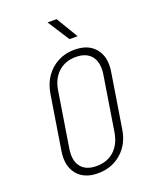

<svg xmlns="http://www.w3.org/2000/svg" viewBox="-172 -1049 943 1159"><g transform="rotate(-20 300.0 -470.0)"><path d="M254 10Q166 10 121.5 -44.5Q77 -99 91 -190L147 -540Q157 -601 188 -645.5Q219 -690 266.5 -715Q314 -740 373 -740Q462 -740 506.5 -685.5Q551 -631 537 -540L481 -190Q467 -99 405 -44.5Q343 10 254 10ZM261 -34Q330 -34 374.5 -75Q419 -116 431 -190L487 -540Q498 -614 466 -655Q434 -696 366 -696Q298 -696 253 -655Q208 -614 197 -540L141 -190Q129 -116 160.5 -75Q192 -34 261 -34ZM368 -810 278 -950H336L420 -810Z"/></g></svg>

Font: NKDuy Mono Thin
Style: Italic
Weight: 100
Italic angle: -9°
Monospace: yes
Designer: NKDuy
Foundry: NKDuy
Version: Version 2.251; ttfautohint (v1.8.4.7-5d5b)